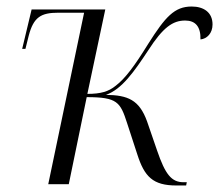

<svg xmlns="http://www.w3.org/2000/svg" viewBox="-20 -565 672 589"><path d="M521 4H551L553 -6H543C506 -6 487 -30 462 -103L431 -193C407 -259 372 -273 305 -274C354 -291 392 -346 435 -411C480 -481 510 -502 548 -502C579 -502 596 -484 595 -444C615 -446 632 -463 632 -490C632 -527 605 -545 568 -545C515 -545 487 -513 435 -431C393 -363 364 -324 335 -302C313 -284 289 -277 248 -277L303 -536H77L48 -415H58L68 -455C83 -513 106 -526 159 -526H238L128 0H191L246 -267C340 -267 349 -252 370 -187L401 -92C423 -23 449 4 521 4Z"/></svg>

Font: Noto Serif Display SemiCondensed Light
Style: Italic
Weight: 300
Width: 4
Italic angle: -12°
Designer: Monotype Design Team
Foundry: Monotype Imaging Inc.
Version: Version 2.009